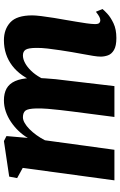

<svg xmlns="http://www.w3.org/2000/svg" viewBox="163 -767 614 980"><g transform="rotate(-90 470.0 -277.0)"><path d="M265.5 -551 256 -442Q270.5 -467 291.5 -489Q312.5 -511 337.8 -528Q363 -545 390.8 -554.5Q418.5 -564 448 -564Q483.5 -564 508 -550.5Q532.5 -537 546 -507Q559.5 -477 562 -426.5Q562 -418.5 562 -409Q562 -399.5 561.2 -389.2Q560.5 -379 559 -369L538 -398Q553.5 -438.5 575.2 -469.5Q597 -500.5 624.5 -521.5Q652 -542.5 684.5 -553.2Q717 -564 754.5 -564Q810.5 -564 846 -531.2Q881.5 -498.5 881.5 -419Q881.5 -403.5 877.8 -372.8Q874 -342 868.5 -308Q863 -274 858 -247Q854 -222 849.2 -194.8Q844.5 -167.5 841 -142.8Q837.5 -118 837 -100Q837 -82 843 -77Q849 -72 856 -72Q864.5 -72 874 -76.8Q883.5 -81.5 900 -94.5L914 -61Q908 -53 889.8 -36Q871.5 -19 840.8 -4.5Q810 10 766 10Q725.5 10 704.8 -2.2Q684 -14.5 677.5 -33Q671 -51.5 671 -70Q671 -84.5 674.8 -108.5Q678.5 -132.5 684 -160.8Q689.5 -189 694 -216.5Q698.5 -243.5 703.5 -276Q708.5 -308.5 712.2 -341Q716 -373.5 715.5 -400.5Q715 -440 706 -453.5Q697 -467 677 -467Q658.5 -467 638.5 -456.2Q618.5 -445.5 599 -425.5Q579.5 -405.5 563.8 -377.5Q548 -349.5 538.5 -315.5L562 -404.5Q562 -382 560.2 -354.8Q558.5 -327.5 555.8 -299.8Q553 -272 549.5 -247L520.5 0H363L391 -216Q394.5 -244 398.2 -275.8Q402 -307.5 404.5 -339.2Q407 -371 406.5 -398Q405.5 -442 395 -454.5Q384.5 -467 361.5 -467Q348 -467 332.5 -458.2Q317 -449.5 301 -433.8Q285 -418 270.2 -397.5Q255.5 -377 244 -354.5L195.5 0H39.5L103 -468L51 -496.5L58.5 -537L240 -564Z"/></g></svg>

Font: Merriweather 28pt Black
Style: Italic
Weight: 900
Italic angle: -7.8°
Version: Version 2.101